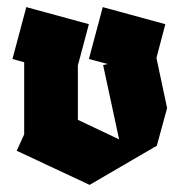

<svg xmlns="http://www.w3.org/2000/svg" viewBox="-20 -520 505 540"><path d="M232 0 27 -96 48 -142V-345L15 -354L54 -500L230 -452L199 -336V-183L315 -128L270 -337L283 -340L230 -354L269 -500L445 -452L420 -357L450 -216L421 -110L383 -88Z"/></svg>

Font: Blaka
Style: Regular
Weight: 400
Designer: Mohamed Gaber
Foundry: Kief Type Foundry
Version: Version 1.003; ttfautohint (v1.8.4.7-5d5b)